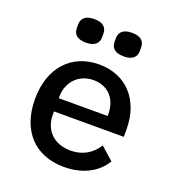

<svg xmlns="http://www.w3.org/2000/svg" viewBox="-135 -838 870 956"><g transform="rotate(20 300.0 -360.0)"><path d="M311 12C417 12 489 -35 524 -95L456 -155C427 -107 379 -76 313 -76C224 -76 170 -133 170 -214V-231H540V-272C540 -424 448 -528 303 -528C156 -528 60 -423 60 -257C60 -93 153 12 311 12ZM303 -445C379 -445 429 -392 429 -311V-301H170V-308C170 -388 225 -445 303 -445ZM202 -607C251 -607 269 -630 269 -660V-679C269 -709 251 -732 202 -732C153 -732 135 -709 135 -679V-660C135 -630 153 -607 202 -607ZM402 -607C451 -607 469 -630 469 -660V-679C469 -709 451 -732 402 -732C353 -732 335 -709 335 -679V-660C335 -630 353 -607 402 -607Z"/></g></svg>

Font: IBM Plex Mono Medm
Style: Regular
Weight: 500
Monospace: yes
Designer: Mike Abbink, Paul van der Laan, Pieter van Rosmalen
Foundry: Bold Monday
Version: Version 2.004